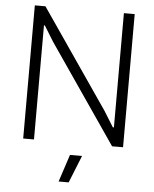

<svg xmlns="http://www.w3.org/2000/svg" viewBox="-62 -792 854 1063"><g transform="rotate(5 365.0 -260.0)"><path d="M354 68H421L360 220H304ZM88 -740H147L523 -192L577 -105H583V-740H643V0H582L206 -548L153 -634H148V0H88Z"/></g></svg>

Font: Encode Sans Narrow
Style: Light
Weight: 300
Designer: Pablo Impallari, Andres Torresi
Foundry: Pablo Impallari, Andres Torresi
Version: Version 1.000; ttfautohint (v1.00) -l 8 -r 50 -G 200 -x 14 -